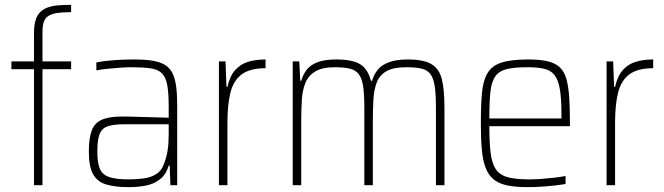

<svg xmlns="http://www.w3.org/2000/svg" viewBox="-20 -763 2736 791"><path d="M120 0V-478H27V-510H120V-625Q120 -657 126 -678Q132 -699 144.5 -712Q157 -725 176 -732Q195 -739 219 -741Q243 -743 273 -743V-713Q238 -713 215.5 -709.5Q193 -706 179.5 -697.5Q166 -689 160.5 -673Q155 -657 155 -631V-510H273V-478H155V0Z M510 8Q454 8 417.5 -3Q381 -14 363.5 -45.5Q346 -77 346 -138Q346 -194 358 -225.5Q370 -257 400 -270Q430 -283 484 -283Q497 -283 519 -282.5Q541 -282 569 -281Q597 -280 624.5 -279.5Q652 -279 675 -278V-324Q675 -380 669 -412.5Q663 -445 647 -461Q631 -477 600.5 -481.5Q570 -486 521 -486Q501 -486 474 -484Q447 -482 421.5 -479.5Q396 -477 377 -473V-506Q408 -512 448 -515Q488 -518 533 -518Q577 -518 608 -513Q639 -508 659 -496Q679 -484 690 -462.5Q701 -441 705.5 -408.5Q710 -376 710 -330V0H682L679 -81H675Q664 -43 638 -23.5Q612 -4 579 2Q546 8 510 8ZM510 -24Q544 -24 572.5 -28Q601 -32 622.5 -45Q644 -58 654 -84Q666 -114 670.5 -143Q675 -172 675 -210V-251H493Q449 -251 424.5 -243Q400 -235 390.5 -211Q381 -187 381 -138Q381 -92 391.5 -67.5Q402 -43 430 -33.5Q458 -24 510 -24Z M882 0V-510H909L913 -405H917Q927 -450 949 -474.5Q971 -499 1002.5 -508.5Q1034 -518 1074 -518V-482Q1009 -482 975 -456Q941 -430 929 -380Q917 -330 917 -259V0Z M1186 0V-510H1213L1217 -430H1221Q1228 -455 1243 -475Q1258 -495 1287.5 -506.5Q1317 -518 1365 -518Q1433 -518 1464.5 -498Q1496 -478 1508 -430H1513Q1520 -456 1536.5 -476Q1553 -496 1583.5 -507Q1614 -518 1660 -518Q1726 -518 1758 -498.5Q1790 -479 1800.5 -436Q1811 -393 1811 -320V0H1776V-315Q1776 -371 1771.5 -404.5Q1767 -438 1754.5 -456Q1742 -474 1718 -480Q1694 -486 1654 -486Q1602 -486 1573.5 -470.5Q1545 -455 1533 -425.5Q1521 -396 1518.5 -355.5Q1516 -315 1516 -264V0H1481V-315Q1481 -371 1476.5 -404.5Q1472 -438 1459 -456Q1446 -474 1422 -480Q1398 -486 1359 -486Q1308 -486 1279.5 -469Q1251 -452 1238.5 -422Q1226 -392 1223.5 -351.5Q1221 -311 1221 -264V0Z M2154 8Q2103 8 2068.5 0.5Q2034 -7 2013 -24.5Q1992 -42 1980.5 -72Q1969 -102 1965 -147Q1961 -192 1961 -254Q1961 -329 1965.5 -379.5Q1970 -430 1988 -461Q2006 -492 2045.5 -505Q2085 -518 2156 -518Q2205 -518 2236.5 -510.5Q2268 -503 2286.5 -485.5Q2305 -468 2313.5 -437.5Q2322 -407 2325 -362Q2328 -317 2328 -256V-243H1996Q1996 -178 2001 -135Q2006 -92 2021.5 -67.5Q2037 -43 2070 -33.5Q2103 -24 2159 -24Q2183 -24 2210.5 -26Q2238 -28 2264 -31Q2290 -34 2310 -38V-5Q2293 -2 2267 1Q2241 4 2211.5 6Q2182 8 2154 8ZM2293 -256V-296Q2293 -360 2286 -398Q2279 -436 2263.5 -455Q2248 -474 2220.5 -480Q2193 -486 2153 -486Q2100 -486 2068.5 -478.5Q2037 -471 2021 -449Q2005 -427 2000.5 -385.5Q1996 -344 1996 -275H2312Z M2479 0V-510H2506L2510 -405H2514Q2524 -450 2546 -474.5Q2568 -499 2599.5 -508.5Q2631 -518 2671 -518V-482Q2606 -482 2572 -456Q2538 -430 2526 -380Q2514 -330 2514 -259V0Z"/></svg>

Font: Saira SemiCondensed Thin
Style: Regular
Weight: 250
Width: 4
Designer: Hector Gatti with collaboration of the Omnibus-Type team
Foundry: Omnibus-Type
Version: Version 1.101